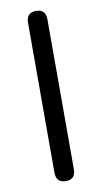

<svg xmlns="http://www.w3.org/2000/svg" viewBox="-84 -752 424 799"><g transform="rotate(-10 128.5 -352.5)"><path d="M87 -36V-669Q87 -712 128 -712Q169 -712 169 -669V-36Q169 7 128 7Q87 7 87 -36Z"/></g></svg>

Font: Nunito
Style: Regular
Weight: 400
Designer: Vernon Adams
Foundry: Vernon Adams
Version: Version 3.602